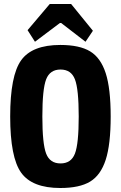

<svg xmlns="http://www.w3.org/2000/svg" viewBox="-20 -928 605 961"><path d="M445 -774 408 -719 286 -813H280L155 -719L118 -777L229 -908H336ZM282 -703Q378 -703 431 -671Q484 -639 509 -562Q534 -485 534 -345Q534 -205 509 -128Q484 -51 431 -19Q378 13 282 13Q141 13 86 -63.5Q31 -140 31 -345Q31 -550 86 -626.5Q141 -703 282 -703ZM355 -531Q336 -580 283 -580Q230 -580 211 -531Q192 -482 192 -345Q192 -208 211 -159Q230 -110 283 -110Q336 -110 355 -159Q374 -208 374 -345Q374 -482 355 -531Z"/></svg>

Font: exo2condensed_b
Style: Bold
Weight: 700
Width: 3
Designer: Natanael Gama
Version: Version 1.001;PS 001.001;hotconv 1.0.70;makeotf.lib2.5.58329